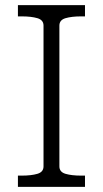

<svg xmlns="http://www.w3.org/2000/svg" viewBox="-20 -730 402 750"><path d="M150 -80V-630Q150 -652 126 -659Q102 -666 65 -666H50V-710H312V-666H297Q260 -666 236 -659Q212 -652 212 -630V-80Q212 -58 236 -51Q260 -44 297 -44H312V0H50V-44H65Q102 -44 126 -51Q150 -58 150 -80Z"/></svg>

Font: Roboto Serif 20pt ExtraLight
Style: Regular
Weight: 250
Version: Version 1.008